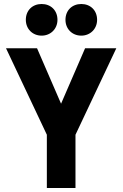

<svg xmlns="http://www.w3.org/2000/svg" viewBox="-20 -941 612 959"><path d="M214 -2H357V-268L561 -700H405L285 -423L165 -700H10L214 -268ZM109 -842C109 -797 142 -763 188 -763C233 -763 267 -797 267 -842C267 -889 234 -921 188 -921C142 -921 109 -889 109 -842ZM307 -842C307 -797 340 -763 386 -763C431 -763 465 -797 465 -842C465 -889 432 -921 386 -921C340 -921 307 -889 307 -842Z"/></svg>

Font: Vanilla Cream Black
Style: Regular
Weight: 900
Designer: Jeremy Tribby, Jinavaṁso
Foundry: Tribby Type
Version: Version 1.422;Glyphs 3.1.2 (3151)